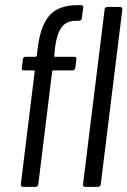

<svg xmlns="http://www.w3.org/2000/svg" viewBox="-20 -727 496 747"><path d="M194 -541 191 -510Q190 -509 191 -507.5Q192 -506 194 -506H269Q279 -506 277 -496L273 -463Q271 -453 262 -453H188Q186 -453 184.5 -452Q183 -451 183 -449L129 -10Q129 -6 126 -3Q123 0 118 0H70Q61 0 61 -10L115 -449Q116 -450 115 -451.5Q114 -453 112 -453H73Q63 -453 65 -463L69 -496Q69 -500 72 -503Q75 -506 80 -506H118Q120 -506 121.5 -507Q123 -508 123 -510L127 -542Q138 -629 173.5 -668Q209 -707 282 -707H295Q300 -707 302.5 -704Q305 -701 304 -697L298 -656Q297 -646 287 -646H275Q238 -646 219.5 -620.5Q201 -595 194 -541ZM303 -10 387 -690Q387 -694 390 -697Q393 -700 398 -700H447Q456 -700 456 -690L372 -10Q370 0 361 0H312Q307 0 304.5 -3Q302 -6 303 -10Z"/></svg>

Font: Barlow Condensed
Style: Italic
Weight: 400
Width: 3
Italic angle: -7°
Designer: Jeremy Tribby
Foundry: Tribby Type
Version: Version 1.408